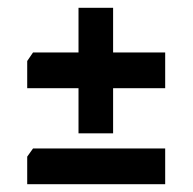

<svg xmlns="http://www.w3.org/2000/svg" viewBox="-20 -603 497 494"><path d="M182 -260V-376H50V-446L65 -468H182V-583H271V-468H405V-376H271V-260ZM50 -129V-200L65 -221H405V-129Z"/></svg>

Font: Kreon SemiBold
Style: Regular
Weight: 600
Designer: Julia Petretta
Foundry: Julia Petretta and Eli Heuer
Version: Version 2.002